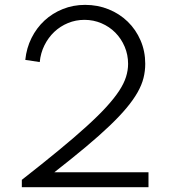

<svg xmlns="http://www.w3.org/2000/svg" viewBox="-20 -784 713 804"><path d="M601.8 0V-62.7H207.7Q282.7 -121.4 340 -169.3Q397.3 -217.3 439.5 -257.7Q481.8 -298.2 510.2 -332.3Q538.6 -366.4 556.1 -397.3Q573.6 -428.2 580.9 -457.3Q588.2 -486.4 588.2 -516.8Q588.2 -569.5 568.6 -614.8Q549.1 -660 515 -693.2Q480.9 -726.4 435 -745Q389.1 -763.6 336.4 -763.6Q286.4 -763.6 243 -746.1Q199.5 -728.6 166.4 -698Q133.2 -667.3 112 -625Q90.9 -582.7 85.9 -533.2L146.4 -524.1Q150 -561.8 166.1 -594.3Q182.3 -626.8 207.3 -650.5Q232.3 -674.1 264.8 -687.5Q297.3 -700.9 333.6 -700.9Q371.4 -700.9 404.8 -686.6Q438.2 -672.3 463 -647.3Q487.7 -622.3 502 -588.6Q516.4 -555 516.4 -516.4Q516.4 -489.5 507.7 -462Q499.1 -434.5 478.9 -403.6Q458.6 -372.7 425.5 -336.4Q392.3 -300 342.7 -255Q293.2 -210 226.1 -154.8Q159.1 -99.5 71.4 -30.9V0Z"/></svg>

Font: Spartan MB
Style: Regular
Weight: 212
Designer: Matt Bailey, Mirko Velimirovic
Foundry: Matt Bailey
Version: Version 1.005